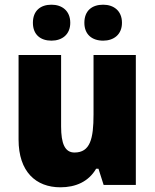

<svg xmlns="http://www.w3.org/2000/svg" viewBox="-20 -787 658 817"><path d="M120 -690C120 -639 153 -614 199 -614C244 -614 279 -640 279 -690C279 -741 244 -767 199 -767C153 -767 120 -742 120 -690ZM339 -690C339 -640 372 -614 419 -614C464 -614 499 -640 499 -690C499 -741 464 -767 419 -767C372 -767 339 -742 339 -690ZM558 -553H378V-300C378 -197 364 -138 297 -138C256 -138 240 -176 240 -249V-553H59V-193C59 -56 133 10 237 10C302 10 357 -14 389 -69H399L421 0H558Z"/></svg>

Font: Noto Sans Gujarati UI SemiCondensed Black
Style: Regular
Weight: 900
Width: 4
Designer: Jelle Bosma - Monotype Design Team, Universal Thirst
Foundry: Monotype Imaging Inc.
Version: Version 2.106